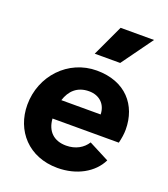

<svg xmlns="http://www.w3.org/2000/svg" viewBox="-149 -925 911 1042"><g transform="rotate(20 306.0 -404.0)"><path d="M304 12C414 12 506 -39 545 -119L427 -180C404 -143 362 -118 307 -118C236 -118 193 -159 188 -231H571C578 -260 582 -285 582 -310C582 -451 492 -558 326 -558C161 -558 34 -422 34 -255C34 -106 137 12 304 12ZM199 -341C217 -398 256 -438 325 -438C386 -438 425 -398 426 -341ZM283 -640H430L560 -820H367Z"/></g></svg>

Font: Mluvka ExtraBold
Style: Italic
Weight: 800
Italic angle: -8°
Designer: Modified by Jiří Krblich, Original typeface by Gumpita Rahayu
Foundry: Gumpita Rahayu & Jiří Krblich
Version: Version 2.000;Glyphs 3.1.1 (3134)